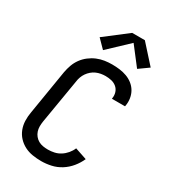

<svg xmlns="http://www.w3.org/2000/svg" viewBox="-234 -1089 1067 1209"><g transform="rotate(30 300.0 -485.0)"><path d="M267 8Q235 8 203.5 3Q172 -2 145 -16Q118 -30 97.5 -52Q77 -74 66 -102.5Q55 -131 54 -163Q53 -195 59 -227L112 -550Q117 -577 126.5 -603.5Q136 -630 153 -653.5Q170 -677 193.5 -695Q217 -713 243.5 -724Q270 -735 297 -739Q324 -743 351 -743Q379 -743 406 -739.5Q433 -736 457.5 -727Q482 -718 502.5 -702Q523 -686 536 -664Q549 -642 553.5 -615Q558 -588 553 -560Q553 -559 552.5 -558Q552 -557 552 -555H457Q457 -556 457 -556.5Q457 -557 457 -558Q461 -581 454.5 -601.5Q448 -622 432 -635.5Q416 -649 395 -654Q374 -659 351 -659Q335 -659 318 -656Q301 -653 285 -646Q269 -639 255 -627Q241 -615 231 -600.5Q221 -586 215 -569.5Q209 -553 207 -536L153 -214Q150 -195 150 -177Q150 -159 155.5 -142.5Q161 -126 172 -112.5Q183 -99 198 -90.5Q213 -82 231 -79Q249 -76 267 -76Q290 -76 313 -81Q336 -86 356.5 -99Q377 -112 393 -131Q409 -150 418 -172L504 -143Q489 -109 464.5 -79Q440 -49 407.5 -28.5Q375 -8 338.5 0Q302 8 267 8ZM255 -792 196 -852 360 -978H452L570 -847L500 -797L399 -928Z"/></g></svg>

Font: Iosevka SS04 Medium Extended
Style: Italic
Weight: 500
Width: 7
Italic angle: -9°
Monospace: yes
Designer: Belleve Invis
Foundry: Belleve Invis
Version: Version 19.0.0; ttfautohint (v1.8.4)